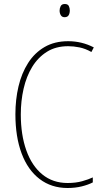

<svg xmlns="http://www.w3.org/2000/svg" viewBox="-20 -930 515 960"><path d="M321 -699Q259 -699 214.5 -671Q170 -643 141 -595.5Q112 -548 98 -486.5Q84 -425 84 -358Q84 -256 111.5 -178.5Q139 -101 191.5 -58Q244 -15 318 -15Q359 -15 391 -24Q423 -33 444 -43V-18Q421 -6 388.5 2Q356 10 318 10Q237 10 178 -35Q119 -80 88 -163Q57 -246 57 -359Q57 -432 72.5 -498Q88 -564 120.5 -615Q153 -666 203 -695Q253 -724 321 -724Q389 -724 449 -693L437 -670Q407 -687 377.5 -693Q348 -699 321 -699ZM304 -910Q319 -910 324 -900Q329 -890 329 -878Q329 -863 323 -853.5Q317 -844 303 -844Q290 -844 284 -854Q278 -864 278 -877Q278 -889 283.5 -899.5Q289 -910 304 -910Z"/></svg>

Font: Noto Sans Gurmukhi UI Condensed Thin
Style: Regular
Weight: 100
Width: 3
Designer: Jelle Bosma - Monotype Design Team
Foundry: Monotype Imaging Inc.
Version: Version 2.004; ttfautohint (v1.8.4.7-5d5b)